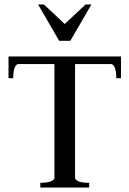

<svg xmlns="http://www.w3.org/2000/svg" viewBox="-20 -837 578 857"><path d="M18 -585H520V-488H499Q499 -542 479 -551H315V-41Q324 -21 378 -21V0H160V-21Q214 -21 223 -41V-551H59Q39 -542 39 -488H18ZM244 -655 150 -817H176L269 -730L362 -817H388L294 -655Z"/></svg>

Font: Judson
Style: Regular
Weight: 400
Version: Version 20110429